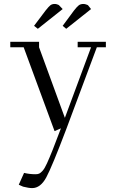

<svg xmlns="http://www.w3.org/2000/svg" viewBox="-20 -651 599 974"><path d="M32.2 -411.1V-439H178.2V-411.1L309.1 -53.2L441.9 -411.1H374V-439H517.1V-411.1H471.2L315.9 4.9Q244.1 194.3 214.8 248.8Q185.5 303.2 143.1 303.2Q126 303.2 97.2 295.9L75.2 286.1L102.1 226.1Q129.9 232.9 160.2 232.9Q171.9 232.9 179.2 229.5Q186.5 226.1 196.5 214.8Q206.5 203.6 218.5 177.2Q230.5 150.9 247.1 109.4Q263.7 67.9 289.1 0L256.8 14.2L100.1 -411.1ZM152.8 -520 210.9 -597.2Q227.1 -617.7 235.6 -624.3Q244.1 -630.9 257.8 -630.9Q263.2 -630.9 268.8 -629.2Q274.4 -627.4 277.3 -626L279.8 -624L297.9 -605L171.9 -504.9ZM297.9 -520 355 -597.2Q370.6 -617.2 379.6 -624Q388.7 -630.9 402.8 -630.9Q408.2 -630.9 414.3 -629.2Q420.4 -627.4 423.8 -626L426.8 -624L441.9 -605L315.9 -504.9Z"/></svg>

Font: Dehuti Alt
Style: Book
Weight: 400
Version: Version 1.2